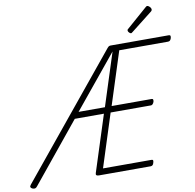

<svg xmlns="http://www.w3.org/2000/svg" viewBox="-177 -1409 1579 1551"><g transform="rotate(-10 612.0 -633.0)"><path d="M935 0H511Q496 0 490.5 -5.5Q485 -11 489 -23L637 -484H398L3 0Q-5 11 -14.5 13.5Q-24 16 -36 11Q-48 6 -51 -2Q-54 -10 -44 -22L758 -1001Q765 -1010 772 -1014Q779 -1018 792 -1017H1262Q1273 -1017 1275.5 -1011Q1278 -1005 1275 -992Q1271 -979 1264.5 -973Q1258 -967 1248 -967H848L709 -534H1039Q1046 -534 1048.5 -528Q1051 -522 1048 -509Q1043 -496 1036.5 -490Q1030 -484 1023 -484H692L553 -50H950Q961 -50 963 -44Q965 -38 961 -25Q958 -12 951.5 -6Q945 0 935 0ZM438 -534H654L793 -967ZM966 -1086Q959 -1086 950.5 -1095Q942 -1104 942 -1111Q942 -1114 942.5 -1117Q943 -1120 947 -1123L1116 -1271Q1121 -1275 1124 -1277.5Q1127 -1280 1132 -1280Q1138 -1280 1145.5 -1274.5Q1153 -1269 1158 -1261.5Q1163 -1254 1163 -1247Q1163 -1243 1162 -1240Q1161 -1237 1156 -1232L980 -1094Q975 -1091 972.5 -1088.5Q970 -1086 966 -1086Z"/></g></svg>

Font: Playwrite CO ExtraLight
Style: Regular
Weight: 250
Version: Version 1.002